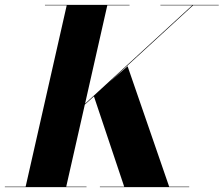

<svg xmlns="http://www.w3.org/2000/svg" viewBox="-63 -770 920 790"><path d="M-43 -2H42.5L211.5 -748H122V-750H470V-748H378.5L287 -343.5L728 -748H597V-750H837V-748H731.5L387.5 -432.5L462 -497.5L633 -2H715.5V0H348V-2H448L323.5 -373.5L286 -339.5L209.5 -2H293V0H-43Z"/></svg>

Font: Bodoni* 96
Style: Bold Italic
Weight: 700
Italic angle: -13°
Version: Version 2.2